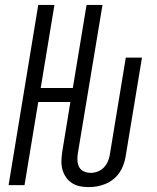

<svg xmlns="http://www.w3.org/2000/svg" viewBox="-20 -755 640 783"><path d="M342 8Q323 8 305.5 4.5Q288 1 273.5 -8.5Q259 -18 249 -32.5Q239 -47 234.5 -64Q230 -81 230.5 -99.5Q231 -118 234 -137L267 -339H136L80 0H15L136 -735H202L146 -396H277L333 -735H398L297 -127Q295 -113 296 -98.5Q297 -84 303.5 -72.5Q310 -61 323 -55.5Q336 -50 350 -50Q364 -50 378.5 -55.5Q393 -61 403.5 -72Q414 -83 420 -97Q426 -111 428 -125L493 -520H559L492 -115Q489 -98 483 -81.5Q477 -65 466.5 -50Q456 -35 441.5 -23.5Q427 -12 410 -5Q393 2 376 5Q359 8 342 8Z"/></svg>

Font: Iosevka SS04 Lt Ex Obl
Style: Regular
Weight: 300
Width: 7
Italic angle: -9°
Monospace: yes
Designer: Belleve Invis
Foundry: Belleve Invis
Version: Version 19.0.0; ttfautohint (v1.8.4)